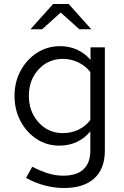

<svg xmlns="http://www.w3.org/2000/svg" viewBox="-20 -726 622 965"><path d="M301 219Q252 219 202.5 205.5Q153 192 111 168L142 112Q187 135 224 146Q261 157 298 157Q365 157 399.5 125Q434 93 434 32V-66Q406 -31 366 -12.5Q326 6 278 6Q215 6 164 -27.5Q113 -61 83 -117.5Q53 -174 53 -244Q53 -314 83.5 -370.5Q114 -427 166 -460.5Q218 -494 282 -494Q328 -494 367 -476.5Q406 -459 435 -425V-488H507V31Q507 122 454 170.5Q401 219 301 219ZM296 -57Q339 -57 375 -74.5Q411 -92 434 -123V-364Q410 -395 373.5 -412.5Q337 -430 296 -430Q247 -430 208.5 -406Q170 -382 147.5 -340Q125 -298 125 -244Q125 -191 147.5 -148.5Q170 -106 208.5 -81.5Q247 -57 296 -57ZM379 -579 285 -663 192 -579H133L247 -706H325L439 -579Z"/></svg>

Font: Red Hat Text
Style: Regular
Weight: 400
Designer: Pentagram, MCKL
Foundry: MCKL
Version: Version 1.030